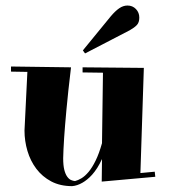

<svg xmlns="http://www.w3.org/2000/svg" viewBox="-20 -628 602 681"><path d="M490.2 -387.2 478 -14.2 528.8 -19 530.8 -1 340.8 16.1 341.8 -64Q333.5 -45.9 324.7 -32.2Q315.9 -18.6 306.9 -8.5Q297.9 1.5 289.1 8.5Q280.3 15.6 272.5 20Q253.9 30.8 235.8 32.2Q193.4 32.2 161.6 15.4Q129.9 -1.5 108.9 -29.3Q87.9 -57.1 77.4 -92.5Q66.9 -127.9 66.9 -165L77.1 -373L19 -374V-392.1L231.9 -389.2Q221.2 -299.8 215.6 -238.5Q210 -177.2 207.5 -139.2Q204.6 -94.2 204.1 -66.9Q204.1 -41.5 208 -25.9Q211.9 -10.3 218.3 -1.5Q224.6 7.3 231.9 10.5Q239.3 13.7 246.1 14.2Q256.3 11.7 268.8 4.4Q281.2 -2.9 294.2 -18.3Q307.1 -33.7 319.3 -58.6Q331.5 -83.5 341.8 -120.1L345.2 -370.1L272.9 -371.1V-389.2ZM281.7 -438.5 273.9 -449.2 373 -570.3Q388.7 -588.9 402.8 -598.6Q417 -608.4 432.1 -608.4Q450.2 -608.4 462.2 -595.9Q474.1 -583.5 474.1 -565.4Q474.1 -548.3 465.3 -539.1Q456.5 -529.8 439.9 -520.5Z"/></svg>

Font: Purple Purse
Style: Regular
Weight: 400
Designer: Astigmatic (AOETI)
Foundry: Astigmatic (AOETI)
Version: Version 1.000